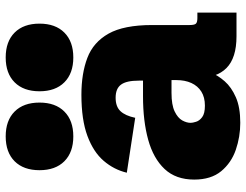

<svg xmlns="http://www.w3.org/2000/svg" viewBox="-114 -732 860 671"><g transform="rotate(-90 315.5 -397.0)"><path d="M221.2 13.2Q172.4 13.2 127 -2.4Q81.5 -18.1 52.2 -53.5Q22.9 -88.9 22.9 -147.9Q22.9 -211.9 59.8 -251.2Q96.7 -290.5 162.1 -308.6Q227.5 -326.7 314 -326.7H377.4L368.7 -309.6V-341.3Q368.7 -384.8 354.7 -403.6Q340.8 -422.4 309.1 -422.4Q277.8 -422.4 262 -405.5Q246.1 -388.7 238.8 -354L46.9 -383.3Q57.6 -428.2 88.4 -464.1Q119.1 -500 175.5 -521Q231.9 -542 319.3 -542Q393.6 -542 448.2 -521.2Q502.9 -500.5 533 -447Q563 -393.6 563 -294.9V-164.1Q563 -147.5 567.6 -142.1Q572.3 -136.7 587.4 -136.7H606.4V0H523.4Q448.2 0 412.8 -34.9Q377.4 -69.8 377.4 -140.1V-155.3L413.6 -138.2Q408.2 -116.7 397.7 -90.8Q387.2 -64.9 366.5 -41.3Q345.7 -17.6 310.5 -2.2Q275.4 13.2 221.2 13.2ZM281.2 -110.4Q310.5 -110.4 330.3 -122.8Q350.1 -135.3 360.4 -157.7Q370.6 -180.2 370.6 -210V-227.1H325.7Q283.7 -227.1 261 -216.1Q238.3 -205.1 229.7 -189.7Q221.2 -174.3 221.2 -160.2Q221.2 -153.3 224.9 -141.4Q228.5 -129.4 241.2 -119.9Q253.9 -110.4 281.2 -110.4ZM173.8 -570.3Q118.2 -570.3 86.9 -601.6Q55.7 -632.8 55.7 -688.5Q55.7 -744.1 86.9 -775.4Q118.2 -806.6 173.8 -806.6Q229.5 -806.6 260.7 -775.4Q292 -744.1 292 -688.5Q292 -632.8 260.7 -601.6Q229.5 -570.3 173.8 -570.3ZM449.7 -570.3Q394 -570.3 362.8 -601.6Q331.5 -632.8 331.5 -688.5Q331.5 -744.1 362.8 -775.4Q394 -806.6 449.7 -806.6Q505.4 -806.6 536.6 -775.4Q567.9 -744.1 567.9 -688.5Q567.9 -632.8 536.6 -601.6Q505.4 -570.3 449.7 -570.3Z"/></g></svg>

Font: Schibsted Grotesk Black
Style: Regular
Weight: 900
Designer: Bakken & Baeck AS, Henrik Kongsvoll
Foundry: Schibsted ASA
Version: Version 1.100;gftools[0.9.25]